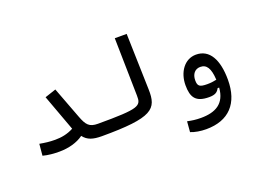

<svg xmlns="http://www.w3.org/2000/svg" viewBox="-131 -991 2021 1525"><g transform="rotate(-20 879.0 -229.0)"><path d="M223.6 2.9C298.8 2.9 374.5 -16.6 427.2 -55.7C462.4 -10.3 507.3 2.4 580.1 2.9C603.5 2.9 622.6 -9.3 622.6 -55.2C622.6 -94.7 610.8 -100.6 585.9 -100.6C513.2 -100.6 490.7 -127.9 461.4 -205.1L360.4 -472.2L266.6 -440.9L379.4 -133.8C328.1 -106.4 276.4 -97.2 223.6 -97.2C176.3 -97.2 138.7 -102.1 93.3 -110.4L84.5 -12.7C129.4 -0.5 177.7 2.9 223.6 2.9Z M580.1 2.9C1011.7 2.9 1062 -52.2 1057.1 -219.7L1043.9 -693.4H943.4L953.1 -205.1C955.1 -116.7 936 -100.6 585.9 -100.6C566.4 -100.6 551.8 -89.4 551.8 -51.3C551.8 -16.1 561 2.9 580.1 2.9Z M1379.9 234.4C1572.3 234.4 1675.3 122.6 1675.3 -76.7C1675.3 -245.1 1619.1 -350.6 1503.9 -350.6C1405.8 -350.6 1343.3 -258.3 1343.3 -149.9C1343.3 -47.9 1375 2.9 1488.8 2.9C1540.5 2.9 1560.5 -12.7 1575.2 -41.5H1588.4C1578.1 90.8 1495.1 135.7 1371.1 135.7C1327.1 135.7 1295.4 130.9 1257.3 123L1250 211.9C1283.7 226.1 1333.5 234.4 1379.9 234.4ZM1588.4 -107.9C1561 -102.1 1538.6 -99.1 1510.3 -99.1C1444.3 -99.1 1429.2 -111.3 1429.2 -160.2C1429.2 -212.4 1457.5 -247.1 1502.4 -247.1C1555.7 -247.1 1583 -207 1588.4 -107.9Z"/></g></svg>

Font: Cascadia Mono NF
Style: Regular
Weight: 400
Monospace: yes
Designer: Aaron Bell
Foundry: Saja Typeworks
Version: Version 2404.023